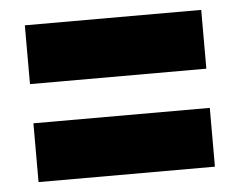

<svg xmlns="http://www.w3.org/2000/svg" viewBox="-38 -544 609 488"><g transform="rotate(-5 266.5 -300.0)"><path d="M41.7 -100V-250H491.7V-100ZM41.7 -350V-500H491.7V-350Z"/></g></svg>

Font: BoonTook
Style: Regular
Weight: 400
Designer: Sungsit Sawaiwan
Foundry: FontUni
Version: Version 3.0